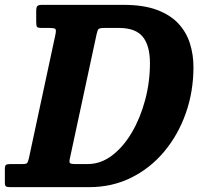

<svg xmlns="http://www.w3.org/2000/svg" viewBox="-61 -770 830 790"><path d="M-41 -19V-75.5Q-41 -89 -35.8 -92Q-30.5 -95 -17.5 -95H33Q48 -95 51.2 -100Q54.5 -105 57.5 -117L167 -627.5Q171 -646.5 166.8 -650.8Q162.5 -655 140 -655H111.5Q95 -655 91.5 -659.2Q88 -663.5 88 -680V-724.5Q88 -740.5 92.8 -745.2Q97.5 -750 112.5 -750H447.5Q529 -750 584.2 -729.5Q639.5 -709 672.8 -673.2Q706 -637.5 720.5 -591.2Q735 -545 735 -494Q735 -393.5 703.5 -304.2Q672 -215 614.8 -146.5Q557.5 -78 479 -39Q400.5 0 306 0H-19.5Q-31.5 0 -36.2 -3Q-41 -6 -41 -19ZM248.5 -95H300Q353.5 -95 400 -130.2Q446.5 -165.5 481.5 -225Q516.5 -284.5 536.2 -358.5Q556 -432.5 556 -510Q556 -582 526.5 -618.5Q497 -655 428.5 -655H368Q350 -655 345 -650.8Q340 -646.5 336.5 -629.5L226.5 -118Q223 -103 227 -99Q231 -95 248.5 -95Z"/></svg>

Font: Besley* Narrow
Style: Bold Italic
Weight: 700
Width: 4
Italic angle: -13°
Designer: Owen Earl
Foundry: indestructible type*
Version: Version 3.000; ttfautohint (v1.8.3)